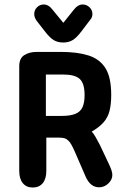

<svg xmlns="http://www.w3.org/2000/svg" viewBox="-20 -828 561 858"><path d="M187 -213H244Q260 -213 269 -210Q278 -207 285 -200Q292 -194 299 -181.5Q306 -169 314 -151L363 -38Q384 9 423 9Q446 9 464 -8Q482 -25 482 -46Q482 -55 478.5 -66Q475 -77 469 -90L427 -179Q415 -202 407 -216Q399 -230 390 -240Q423 -259 442.5 -281Q462 -303 469.5 -332.5Q477 -362 477 -404Q477 -482 451.5 -523Q426 -564 376 -580Q326 -596 253 -596H143Q112 -596 89 -582Q66 -568 66 -532V-64Q66 -29 82 -9.5Q98 10 126 10Q155 10 171 -9.5Q187 -29 187 -64ZM185 -310V-495H262Q315 -495 336.5 -475Q358 -455 358 -403Q358 -369 348.5 -348.5Q339 -328 316.5 -319Q294 -310 255 -310ZM263 -726 217 -782Q198 -808 176 -808Q158 -808 145.5 -795.5Q133 -783 133 -765Q133 -751 143 -736L182 -686Q203 -659 220.5 -648.5Q238 -638 263 -638Q287 -638 305 -649Q323 -660 344 -688L382 -738Q393 -750 393 -765Q393 -783 380 -795.5Q367 -808 349 -808Q327 -808 307 -781Z"/></svg>

Font: Beiruti
Style: Bold
Weight: 700
Designer: Arlette Boutros
Foundry: Boutros
Version: Version 1.41